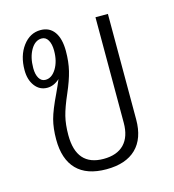

<svg xmlns="http://www.w3.org/2000/svg" viewBox="-91 -644 664 731"><g transform="rotate(-15 241.0 -278.5)"><path d="M398 -560V-144Q398 -69 357.5 -29.5Q317 10 240 10Q163 10 123.5 -30.5Q84 -71 84 -149Q84 -193 93 -227Q102 -261 130 -319Q144 -349 152 -369Q129 -348 103 -348Q73 -348 54.5 -372.5Q36 -397 36 -435Q36 -492 64 -529.5Q92 -567 134 -567Q169 -567 188 -540.5Q207 -514 207 -465Q207 -423 198.5 -388Q190 -353 170 -307Q149 -259 141 -227Q133 -195 133 -153Q133 -31 240 -31Q293 -31 321 -60Q349 -89 349 -144V-560ZM164 -478Q164 -504 155 -519.5Q146 -535 130 -535Q104 -535 87 -506Q70 -477 70 -434Q70 -409 79 -394Q88 -379 104 -379Q129 -379 146.5 -407.5Q164 -436 164 -478Z"/></g></svg>

Font: KoHo Light
Style: Regular
Weight: 300
Version: Version 1.000; ttfautohint (v1.6)